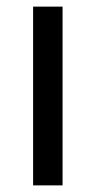

<svg xmlns="http://www.w3.org/2000/svg" viewBox="-20 -560 289 580"><path d="M80 0V-540H169V0Z"/></svg>

Font: Vela Sans Med
Style: Regular
Weight: 500
Designer: Principal design: Mikhail Sharanda - project Manrope.
Design modification: Ravid Balaliev
Foundry: Mikhail Sharanda
Version: Version 1.001